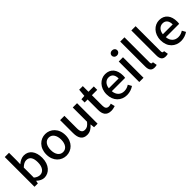

<svg xmlns="http://www.w3.org/2000/svg" viewBox="308 -2211 3638 3638"><g transform="rotate(-45 2127.5 -392.0)"><path d="M343 13C467 13 580 -95 580 -284C580 -453 501 -564 362 -564C304 -564 245 -533 198 -492L201 -586V-797H87V0H177L188 -57H191C238 -12 293 13 343 13ZM321 -82C287 -82 243 -95 201 -132V-401C247 -446 289 -468 332 -468C424 -468 461 -397 461 -282C461 -153 401 -82 321 -82Z M936 13C1072 13 1195 -92 1195 -274C1195 -458 1072 -564 936 -564C800 -564 677 -458 677 -274C677 -92 800 13 936 13ZM936 -81C850 -81 796 -158 796 -274C796 -391 850 -469 936 -469C1023 -469 1077 -391 1077 -274C1077 -158 1023 -81 936 -81Z M1491 13C1567 13 1621 -25 1671 -83H1674L1683 0H1777V-550H1662V-168C1616 -110 1581 -86 1530 -86C1465 -86 1438 -123 1438 -218V-550H1323V-204C1323 -64 1374 13 1491 13Z M2135 13C2175 13 2212 3 2243 -7L2222 -92C2206 -85 2182 -79 2163 -79C2106 -79 2083 -113 2083 -179V-458H2226V-550H2083V-702H1986L1973 -550L1888 -544V-458H1968V-180C1968 -64 2011 13 2135 13Z M2558 13C2630 13 2693 -11 2744 -45L2704 -118C2664 -92 2622 -77 2573 -77C2478 -77 2412 -140 2403 -245H2760C2763 -258 2765 -281 2765 -303C2765 -459 2687 -564 2541 -564C2412 -564 2290 -453 2290 -274C2290 -93 2409 13 2558 13ZM2402 -324C2413 -421 2474 -474 2543 -474C2623 -474 2666 -419 2666 -324Z M2894 0H3008V-550H2894ZM2951 -653C2993 -653 3025 -681 3025 -721C3025 -762 2993 -789 2951 -789C2909 -789 2878 -762 2878 -721C2878 -681 2909 -653 2951 -653Z M3295 13C3323 13 3343 9 3357 4L3342 -83C3332 -81 3328 -81 3323 -81C3309 -81 3295 -92 3295 -123V-797H3181V-129C3181 -40 3212 13 3295 13Z M3593 13C3621 13 3641 9 3655 4L3640 -83C3630 -81 3626 -81 3621 -81C3607 -81 3593 -92 3593 -123V-797H3479V-129C3479 -40 3510 13 3593 13Z M4006 13C4078 13 4141 -11 4192 -45L4152 -118C4112 -92 4070 -77 4021 -77C3926 -77 3860 -140 3851 -245H4208C4211 -258 4213 -281 4213 -303C4213 -459 4135 -564 3989 -564C3860 -564 3738 -453 3738 -274C3738 -93 3857 13 4006 13ZM3850 -324C3861 -421 3922 -474 3991 -474C4071 -474 4114 -419 4114 -324Z"/></g></svg>

Font: Genne Gothic Medium
Style: Regular
Weight: 500
Designer: Ryoko NISHIZUKA (kana & ideographs); Paul D. Hunt (Latin, Greek & Cyrillic); Wenlong ZHANG (bopomofo); Sandoll Communica
Foundry: Adobe Systems Incorporated
Version: Version 1.004;PS 1.004;hotconv 16.6.51;makeotf.lib2.5.65220